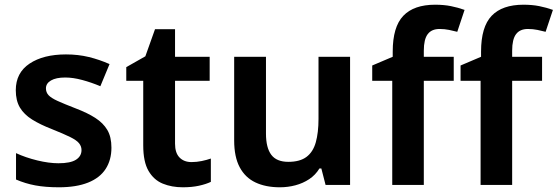

<svg xmlns="http://www.w3.org/2000/svg" viewBox="-20 -785 2367 815"><path d="M453 -158Q453 -106 428.5 -68Q404 -30 354 -10Q304 10 230 10Q173 10 130 2Q87 -6 48 -23V-135Q89 -116 138.5 -104Q188 -92 228 -92Q279 -92 302.5 -107Q326 -122 326 -148Q326 -164 315.5 -177Q305 -190 277.5 -203.5Q250 -217 200 -237Q151 -256 116.5 -277.5Q82 -299 64.5 -328.5Q47 -358 47 -402Q47 -476 105.5 -515Q164 -554 260 -554Q312 -554 357 -543Q402 -532 445 -513L406 -419Q368 -435 329 -445.5Q290 -456 257 -456Q218 -456 196.5 -443.5Q175 -431 175 -410Q175 -393 186 -381Q197 -369 224.5 -356.5Q252 -344 301 -325Q351 -306 384.5 -284.5Q418 -263 435.5 -233.5Q453 -204 453 -158Z M793 -97Q815 -97 836.5 -101.5Q858 -106 875 -112V-13Q854 -3 824 3.5Q794 10 756 10Q709 10 671 -5.5Q633 -21 610.5 -59.5Q588 -98 588 -168V-442H516V-500L597 -546L638 -661H723V-544H870V-442H723V-175Q723 -136 742 -116.5Q761 -97 793 -97Z M1466 -544V0H1362L1344 -70H1336Q1319 -42 1292.5 -24.5Q1266 -7 1234 1.5Q1202 10 1168 10Q1108 10 1064.5 -10.5Q1021 -31 997.5 -75Q974 -119 974 -189V-544H1109V-218Q1109 -158 1131.5 -128Q1154 -98 1204 -98Q1253 -98 1281 -119Q1309 -140 1320.5 -181Q1332 -222 1332 -281V-544Z M1906 -442H1779V0H1645V-442H1560V-507L1647 -544V-566Q1647 -671 1692 -718Q1737 -765 1827 -765Q1864 -765 1894 -759Q1924 -753 1952 -743L1921 -650Q1906 -654 1886.5 -658Q1867 -662 1846 -662Q1812 -662 1795.5 -640Q1779 -618 1779 -570V-544H1906Z M2281 -442H2154V0H2020V-442H1935V-507L2022 -544V-566Q2022 -671 2067 -718Q2112 -765 2202 -765Q2239 -765 2269 -759Q2299 -753 2327 -743L2296 -650Q2281 -654 2261.5 -658Q2242 -662 2221 -662Q2187 -662 2170.5 -640Q2154 -618 2154 -570V-544H2281Z"/></svg>

Font: Noto Sans Oriya SemiBold
Style: Regular
Weight: 600
Version: Version 2.003